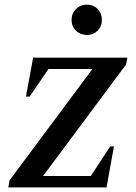

<svg xmlns="http://www.w3.org/2000/svg" viewBox="-20 -809 588 829"><path d="M16 0 21 -30 379 -511H189L108 -392H92L123 -560H530L524 -530L166 -49H372L456 -177H472L440 0ZM355 -658Q327 -658 308 -676.5Q289 -695 289 -723Q289 -751 308 -770Q327 -789 355 -789Q383 -789 401.5 -770Q420 -751 420 -723Q420 -695 401.5 -676.5Q383 -658 355 -658Z"/></svg>

Font: Spectral SC SemiBold
Style: Italic
Weight: 600
Italic angle: -10°
Designer: Jean-Baptiste Levee
Foundry: Production Type
Version: Version 2.001